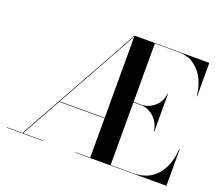

<svg xmlns="http://www.w3.org/2000/svg" viewBox="-123 -928 1268 1106"><g transform="rotate(20 511.0 -375.0)"><path d="M15 -2.5H109.5L525 -750H983V-545H980Q976.5 -598.5 954.2 -644.5Q932 -690.5 892.2 -719Q852.5 -747.5 795 -747.5H650V-389.5H697.5Q740 -389.5 776 -420Q812 -450.5 817.5 -500.5H820.5V-270.5H817.5Q814 -304 796 -330.2Q778 -356.5 752 -371.5Q726 -386.5 697.5 -386.5H650V-2.5H785Q852.5 -2.5 896.5 -31.8Q940.5 -61 963.5 -111.2Q986.5 -161.5 990 -225H993V0H435V-2.5H525V-243.5H247.5L113.5 -2.5H235V0H15ZM249 -246.5H525V-743.5Z"/></g></svg>

Font: Bodoni* 72pt Medium
Style: Regular
Weight: 500
Version: Version 2.3